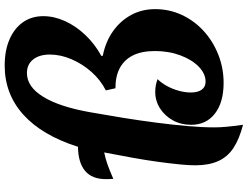

<svg xmlns="http://www.w3.org/2000/svg" viewBox="-139 -801 1058 820"><g transform="rotate(-90 390.0 -391.0)"><path d="M562 -481Q622 -469 666.5 -437.5Q711 -406 736 -360Q761 -314 761 -257Q761 -197 736.5 -144Q712 -91 668.5 -51Q625 -11 567.5 12Q510 35 446 35Q363 35 315 -2Q267 -39 267 -104Q267 -147 286 -181.5Q305 -216 337 -236.5Q369 -257 408 -257Q422 -257 435.5 -254.5Q449 -252 462 -247Q446 -231 433 -207.5Q420 -184 412.5 -157Q405 -130 405 -105Q405 -75 417 -58.5Q429 -42 451 -42Q485 -42 515 -71Q545 -100 563.5 -149.5Q582 -199 582 -258Q582 -314 564 -351Q546 -388 511 -407.5Q476 -427 423 -427L414 -468Q459 -491 493 -529.5Q527 -568 547 -614.5Q567 -661 567 -707Q567 -752 546 -778.5Q525 -805 488 -805Q429 -805 386 -734.5Q343 -664 320 -531Q308 -464 296.5 -392.5Q285 -321 276 -251Q267 -181 261.5 -118.5Q256 -56 256 -5Q256 19 258.5 46.5Q261 74 267 118Q206 102 168 77Q130 52 112 12Q94 -28 94 -86Q94 -113 98 -153.5Q102 -194 109 -245.5Q116 -297 126.5 -355Q137 -413 149 -475Q124 -470 99.5 -461.5Q75 -453 36 -436Q36 -443 35.5 -448.5Q35 -454 35 -459.5Q35 -465 35 -468Q35 -527 70 -556.5Q105 -586 173 -587Q222 -741 310.5 -820.5Q399 -900 520 -900Q584 -900 631.5 -879.5Q679 -859 705 -822Q731 -785 731 -735Q731 -689 710 -642.5Q689 -596 650.5 -555.5Q612 -515 561 -487Z"/></g></svg>

Font: Merienda ExtraBold
Style: Regular
Weight: 800
Designer: Eduardo Rodriguez Tunni
Foundry: Eduardo Rodriguez Tunni
Version: Version 2.001